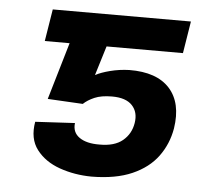

<svg xmlns="http://www.w3.org/2000/svg" viewBox="-44 -576 705 632"><g transform="rotate(5 308.5 -259.5)"><path d="M231 -227.1 114.7 -233.4 170.4 -422.4H88.4L105.5 -528.3H562L544.9 -422.4H292.5L262.7 -325.2Q280.8 -335 311 -342.8Q341.3 -350.6 374 -351.6Q464.8 -352.5 507.6 -305.2Q550.3 -257.8 537.1 -172.9Q528.3 -121.1 498.3 -80.1Q468.3 -39.1 414.3 -15.4Q360.4 8.3 280.3 8.8Q224.1 8.3 174.8 -9Q125.5 -26.4 97.9 -62.5Q70.3 -98.6 80.1 -154.8L210.9 -162.1Q207 -131.3 230.7 -114.7Q254.4 -98.1 296.9 -98.6Q346.7 -98.1 373.8 -120.6Q400.9 -143.1 406.7 -179.2Q412.6 -215.3 391.8 -237.5Q371.1 -259.8 325.2 -259.8Q289.6 -259.8 267.1 -250Q244.6 -240.2 231 -227.1Z"/></g></svg>

Font: Inter Semi Bold
Style: Italic
Weight: 600
Italic angle: -9.39999°
Designer: Rasmus Andersson
Foundry: rsms
Version: Version 4.000;git-3c8e0fc